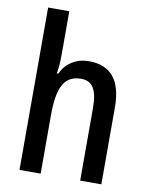

<svg xmlns="http://www.w3.org/2000/svg" viewBox="-85 -822 687 885"><g transform="rotate(10 258.5 -380.0)"><path d="M167 -558V-760H68V0H167V-273C167 -401 195 -463 275 -463C329 -463 352 -425 352 -339V0H451V-360C451 -486 400 -549 297 -549C240 -549 191 -521 167 -468H160C165 -494 167 -525 167 -558Z"/></g></svg>

Font: Noto Sans Devanagari Condensed Medium
Style: Regular
Weight: 500
Width: 3
Designer: Jelle Bosma - Monotype Design Team
Foundry: Monotype Imaging Inc.
Version: Version 2.004